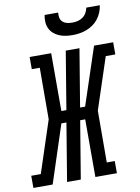

<svg xmlns="http://www.w3.org/2000/svg" viewBox="-142 -1022 792 1089"><g transform="rotate(-10 254.5 -477.5)"><path d="M-40 0V-70H15L113 -368L114 -665H68V-735H192V-402H221L276 -735H355L300 -403H329L439 -735H549V-665H494L396 -368L395 -70H441V0H317V-332H288L233 0H154L209 -333H180L71 0ZM329 -815Q309 -815 289.5 -818Q270 -821 252.5 -828.5Q235 -836 221 -848.5Q207 -861 199 -878Q191 -895 190 -915Q189 -935 193 -955H271Q269 -940 272 -925.5Q275 -911 285.5 -901.5Q296 -892 310.5 -888.5Q325 -885 340 -885Q356 -885 371.5 -888.5Q387 -892 400.5 -901.5Q414 -911 422 -925Q430 -939 433 -955H511Q508 -934 500 -914.5Q492 -895 479 -878Q466 -861 448 -848.5Q430 -836 410 -828.5Q390 -821 369.5 -818Q349 -815 329 -815Z"/></g></svg>

Font: Iosevka Slab Oblique
Style: Regular
Weight: 400
Italic angle: -9°
Monospace: yes
Designer: Belleve Invis
Foundry: Belleve Invis
Version: Version 11.1.1; ttfautohint (v1.8.3)